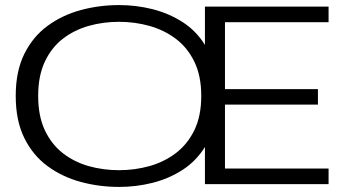

<svg xmlns="http://www.w3.org/2000/svg" viewBox="-20 -726 1340 757"><path d="M1275.5 -700V-638.5H867V-374.5H1233.5V-313.5H867V-61.5H1275.5V0H788V-146.5Q753.5 -91 699.8 -56.2Q646 -21.5 581.5 -5.2Q517 11 449.5 11Q371 11 298.2 -8.8Q225.5 -28.5 167.5 -71Q109.5 -113.5 75.8 -182Q42 -250.5 42 -348Q42 -445 75.8 -513.2Q109.5 -581.5 167.5 -624Q225.5 -666.5 298.2 -686.2Q371 -706 449.5 -706Q517 -706 581.5 -689.8Q646 -673.5 699.8 -639Q753.5 -604.5 788 -549V-700ZM449.5 -55Q511.5 -55 569.5 -71.2Q627.5 -87.5 673.5 -122.5Q719.5 -157.5 746.5 -213.2Q773.5 -269 773.5 -348Q773.5 -426.5 746.5 -482.2Q719.5 -538 673.5 -572.8Q627.5 -607.5 569.5 -623.8Q511.5 -640 449.5 -640Q386.5 -640 329.2 -623.8Q272 -607.5 227.2 -572.8Q182.5 -538 156.5 -482.2Q130.5 -426.5 130.5 -348Q130.5 -269 156.5 -213.2Q182.5 -157.5 227.2 -122.5Q272 -87.5 329.2 -71.2Q386.5 -55 449.5 -55Z"/></svg>

Font: Trispace Expanded Light
Style: Regular
Weight: 300
Width: 7
Designer: Tyler Finck
Foundry: Etcetera Type Company
Version: Version 1.210; ttfautohint (v1.8.3)